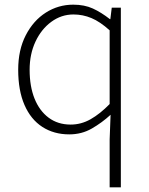

<svg xmlns="http://www.w3.org/2000/svg" viewBox="-20 -563 640 823"><path d="M450 240V35L454 -71Q417 -37 373.5 -12Q330 13 277 13Q211 13 161.5 -19Q112 -51 85 -113Q58 -175 58 -264Q58 -349 90.5 -412Q123 -475 176.5 -509Q230 -543 294 -543Q342 -543 378 -526.5Q414 -510 451 -481H453L459 -530H498V240ZM283 -29Q328 -29 368.5 -52Q409 -75 450 -117V-433Q409 -470 372 -485.5Q335 -501 295 -501Q243 -501 200 -469.5Q157 -438 132 -384.5Q107 -331 107 -264Q107 -193 128 -140.5Q149 -88 188.5 -58.5Q228 -29 283 -29Z"/></svg>

Font: Noto Sans TC Thin ExtraLight
Style: Regular
Weight: 250
Version: Version 2.004-H2;hotconv 1.0.118;makeotfexe 2.5.65603